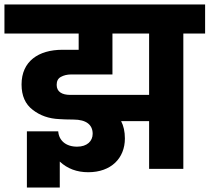

<svg xmlns="http://www.w3.org/2000/svg" viewBox="-37 -760 943 864"><path d="M317 -609V-536H244C136 -536 60 -484 60 -380C60 -329 77 -291 110 -266C143 -240 183 -226 230 -224C245 -223 266 -222 293 -222C352 -222 380 -198 380 -158C380 -125 355 -100 310 -100C259 -100 228 -128 225 -169H84V84H232V-33C266 -1 309 15 360 15C463 15 525 -48 525 -137C525 -168 519 -194 508 -215H634V0H788V-609H886V-740H-17V-609ZM237 -414C250 -421 265 -425 284 -425H469V-609H634V-333H279C242 -333 218 -347 218 -378C218 -395 224 -407 237 -414Z"/></svg>

Font: Poppins
Style: Bold
Weight: 700
Designer: Ninad Kale (Devanagari), Jonny Pinhorn (Latin)
Foundry: Indian Type Foundry
Version: 4.004